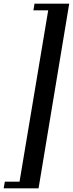

<svg xmlns="http://www.w3.org/2000/svg" viewBox="-36 -770 395 1040"><path d="M-16.1 250 -9.8 213.9H69.8L225.1 -713.9H145L150.9 -750H338.9L172.9 250Z"/></svg>

Font: CMU Serif Extra
Style: BoldSlanted
Weight: 700
Italic angle: -9.46001°
Version: Version 0.7.0